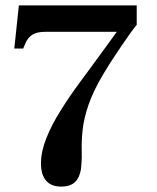

<svg xmlns="http://www.w3.org/2000/svg" viewBox="-20 -680 582 712"><path d="M207 12Q170 12 151 -10Q132 -32 132 -74Q132 -118 152 -168Q172 -218 205 -270.5Q238 -323 277 -376Q286 -388 300 -407Q314 -426 330.5 -448.5Q347 -471 363 -493Q379 -515 392.5 -533.5Q406 -552 413 -562H148Q116 -562 99.5 -551Q83 -540 74 -519L66 -500H33L50 -660H487V-588Q475 -574 458 -549.5Q441 -525 422.5 -498Q404 -471 388.5 -446.5Q373 -422 363 -405Q326 -343 308.5 -292Q291 -241 286.5 -199Q282 -157 283 -125.5Q284 -94 282 -71Q280 -31 262.5 -9.5Q245 12 207 12Z"/></svg>

Font: Frank Ruhl Libre SemiBold
Style: Regular
Weight: 600
Designer: Yanek Iontef
Foundry: Fontef
Version: Version 6.003;gftools[0.9.30]